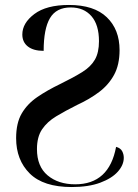

<svg xmlns="http://www.w3.org/2000/svg" viewBox="-20 -744 557 774"><path d="M269 10Q155 10 100 -44.5Q45 -99 45 -187Q45 -248 67.5 -286.5Q90 -325 130 -352.5Q170 -380 224 -406Q277 -432 311.5 -453.5Q346 -475 362.5 -503.5Q379 -532 379 -578Q379 -644 348.5 -679Q318 -714 265 -714Q207 -714 181.5 -671Q156 -628 156 -539Q115 -539 92.5 -556.5Q70 -574 70 -605Q70 -651 118.5 -687.5Q167 -724 258 -724Q359 -724 410.5 -674.5Q462 -625 462 -542Q462 -483 440 -442.5Q418 -402 379.5 -373Q341 -344 291 -321Q243 -297 206.5 -275Q170 -253 149.5 -222.5Q129 -192 129 -143Q129 -73 172 -37Q215 -1 283 -1Q420 -1 448 -152Q466 -147 472.5 -134.5Q479 -122 479 -108Q479 -79 455 -52Q431 -25 384 -7.5Q337 10 269 10Z"/></svg>

Font: Noto Serif Display SemiCondensed Medium
Style: Regular
Weight: 500
Width: 4
Designer: Monotype Design Team
Foundry: Monotype Imaging Inc.
Version: Version 2.009